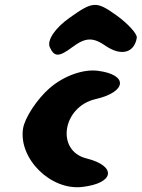

<svg xmlns="http://www.w3.org/2000/svg" viewBox="-20 -836 590 800"><path d="M187 -469C134 -423 83 -345 76 -300C57 -175 191 -42 322 -57C457 -72 468 -144 340 -176C212 -208 240 -391 378 -423C509 -453 515 -525 388 -541C327 -549 246 -520 187 -469ZM270 -762C209 -719 174 -667 188 -638C207 -598 226 -598 282 -640C337 -681 368 -681 420 -645C484 -601 540 -615 550 -679C552 -695 513 -738 464 -773C381 -832 367 -831 270 -762Z"/></svg>

Font: Hussar Skorodowane
Style: Ky
Weight: 700
Foundry: Cannot Into Space Fonts
Version: Version 0.892